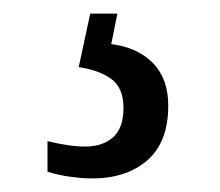

<svg xmlns="http://www.w3.org/2000/svg" viewBox="-20 -29 324 283"><path d="M115 234Q102 234 83.5 231.5Q65 229 50 224V179Q82 187 106 187Q131 187 146.5 173.5Q162 160 162 130Q162 100 143.5 87Q125 74 96 70L113 -9H153L144 36Q183 41 205.5 64Q228 87 228 127Q228 180 197.5 207Q167 234 115 234Z"/></svg>

Font: Noto Serif Thai Condensed
Style: Regular
Weight: 400
Width: 3
Designer: Monotype Design Team
Foundry: Monotype Imaging Inc.
Version: Version 2.002; ttfautohint (v1.8.4.7-5d5b)